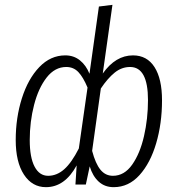

<svg xmlns="http://www.w3.org/2000/svg" viewBox="-20 -763 735 794"><path d="M650 -348Q650 -253 626 -171Q602 -89 557 -39Q512 11 450 11Q413 11 388 -12Q363 -35 351 -75L335 0H292L297 -79Q248 11 170 11Q113 11 79 -41Q45 -93 45 -184Q45 -276 70.5 -356.5Q96 -437 142.5 -485.5Q189 -534 250 -534Q285 -534 310.5 -513.5Q336 -493 350 -458L389 -736L445 -743L405 -459Q458 -534 530 -534Q588 -534 619 -485.5Q650 -437 650 -348ZM342 -401Q324 -444 304 -465Q284 -486 254 -486Q207 -486 173 -442.5Q139 -399 121 -329.5Q103 -260 103 -184Q103 -112 123 -74Q143 -36 179 -36Q215 -36 245.5 -63Q276 -90 306 -149ZM592 -349Q592 -486 518 -486Q483 -486 454 -462.5Q425 -439 397 -397L361 -139Q375 -86 395.5 -61Q416 -36 447 -36Q494 -36 526.5 -82Q559 -128 575.5 -200Q592 -272 592 -349Z"/></svg>

Font: Fira Sans Extra Condensed Light
Style: Italic
Weight: 300
Width: 3
Italic angle: -8°
Designer: Carrois Corporate & Edenspiekermann AG
Foundry: Carrois Corporate GbR & Edenspiekermann AG
Version: Version 4.203